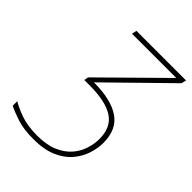

<svg xmlns="http://www.w3.org/2000/svg" viewBox="-209 -817 930 930"><g transform="rotate(45 255.5 -352.0)"><path d="M189 10Q121 10 74.5 -5.5Q28 -21 4 -34V-65Q29 -49 76 -32Q123 -15 190 -15Q254 -15 297 -33.5Q340 -52 366 -81.5Q392 -111 403.5 -147Q415 -183 415 -217Q415 -297 361 -332Q307 -367 198 -367H161L165 -389L469 -689H166L171 -714H511L505 -689L202 -392Q319 -392 380.5 -350.5Q442 -309 442 -217Q442 -180 429 -140Q416 -100 387 -66Q358 -32 309.5 -11Q261 10 189 10Z"/></g></svg>

Font: Noto Sans Thin
Style: Italic
Weight: 100
Italic angle: -12°
Designer: Monotype Design Team
Foundry: Monotype Imaging Inc.
Version: Version 2.013; ttfautohint (v1.8.4.7-5d5b)